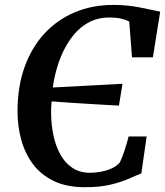

<svg xmlns="http://www.w3.org/2000/svg" viewBox="-20 -772 688 800"><path d="M334 8Q257 8 203.2 -18.2Q149.5 -44.5 116.5 -89.2Q83.5 -134 68.2 -190.8Q53 -247.5 53 -308Q53 -410 82.2 -492Q111.5 -574 165 -632Q218.5 -690 291.5 -720.8Q364.5 -751.5 452 -751.5Q482.5 -751.5 509.8 -748.8Q537 -746 561.2 -741.2Q585.5 -736.5 607.2 -731.8Q629 -727 647.5 -723.5L617 -533H530L518.5 -682.5Q505 -689.5 485.2 -694.2Q465.5 -699 434.5 -699Q383.5 -699 343.2 -675Q303 -651 273.8 -609.5Q244.5 -568 226 -515.8Q207.5 -463.5 200 -407.5L490.5 -423L475.5 -332Q454 -333 420.8 -335Q387.5 -337 348.8 -339.2Q310 -341.5 270.2 -344.2Q230.5 -347 195 -349.5Q194 -336.5 193.2 -323.5Q192.5 -310.5 193 -297Q193.5 -250.5 203 -206.5Q212.5 -162.5 231.8 -127.8Q251 -93 281.8 -72.5Q312.5 -52 356 -52Q373.5 -52 396.5 -55.8Q419.5 -59.5 441.8 -68.8Q464 -78 479 -94.5Q484 -105 489.2 -118Q494.5 -131 499 -145.2Q503.5 -159.5 508 -174.5Q512.5 -189.5 516 -203.5H591L569 -49.5Q548.5 -41.5 517.8 -27.8Q487 -14 442.2 -3Q397.5 8 334 8Z"/></svg>

Font: Merriweather 36pt SemiBold
Style: Italic
Weight: 600
Italic angle: -7.8°
Version: Version 2.101